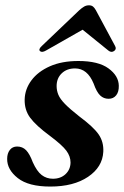

<svg xmlns="http://www.w3.org/2000/svg" viewBox="-20 -693 468 724"><path d="M179.5 -19Q208.5 -19 227 -36.2Q245.5 -53.5 246 -80Q246 -103.5 230.2 -124.8Q214.5 -146 168.5 -180.5Q115.5 -219.5 93.8 -249Q72 -278.5 73 -318Q74 -357 98.5 -390Q123 -423 168 -443Q213 -463 275.5 -463Q351 -463 389.2 -435Q427.5 -407 428 -369.5Q428.5 -346.5 418 -333.5Q407.5 -320.5 389.5 -320.5Q371 -320.5 357.8 -333Q344.5 -345.5 333 -378Q309.5 -435 263 -435Q232 -435 212.8 -416.5Q193.5 -398 193.5 -368.5Q193.5 -351.5 200 -335.8Q206.5 -320 225 -301Q243.5 -282 278.5 -254.5Q333 -214 352.2 -185.8Q371.5 -157.5 369.5 -120.5Q366.5 -63 312 -26.2Q257.5 10.5 169.5 10.5Q87.5 10.5 47 -21.5Q6.5 -53.5 7 -94Q7 -114.5 17 -127.5Q27 -140.5 44.5 -140.5Q65 -140.5 78.5 -126.5Q92 -112.5 103.5 -81.5Q119 -47 137.2 -33Q155.5 -19 179.5 -19ZM410 -500.5Q399.5 -493.5 388.5 -502.5L291.5 -581L153.5 -502.5Q138 -493.5 130.5 -500.5Q124.5 -507.5 137.5 -519.5L279 -654.5Q289 -663.5 297.2 -668.2Q305.5 -673 315.5 -673Q325 -673 330.8 -668.2Q336.5 -663.5 341.5 -654.5L414 -519.5Q420.5 -507.5 410 -500.5Z"/></svg>

Font: Fraunces 72pt S000 SemiBold
Style: Italic
Weight: 600
Italic angle: -16°
Version: Version 1.000; ttfautohint (v1.8.3)